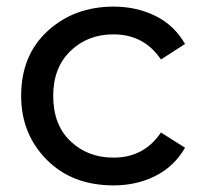

<svg xmlns="http://www.w3.org/2000/svg" viewBox="-20 -555 611 581"><path d="M324 6Q198 6 121 -72Q44 -150 44 -265Q44 -388 124.5 -461.5Q205 -535 324 -535Q393 -535 450 -507Q507 -479 540 -422L467 -375Q416 -451 323 -451Q245 -451 193 -400.5Q141 -350 141 -265Q141 -177 193.5 -127.5Q246 -78 323 -78Q416 -78 467 -154L540 -108Q507 -51 450 -22.5Q393 6 324 6Z"/></svg>

Font: Argentum Novus
Style: Regular
Weight: 400
Designer: Julieta Ulanovsky
Foundry: Julieta Ulanovsky
Version: Version 7.20;July 27, 2021;FontCreator 13.0.0.2683 64-bit